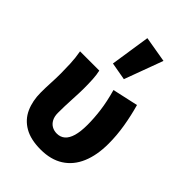

<svg xmlns="http://www.w3.org/2000/svg" viewBox="-235 -891 1002 1002"><g transform="rotate(45 266.0 -390.5)"><path d="M259.8 12Q185.9 12 139.4 -14.9Q92.8 -41.8 71.2 -89.8Q49.6 -137.9 49.6 -199.6Q49.6 -235.4 51.6 -271.6Q53.6 -307.7 53.6 -343.5Q53.6 -373.3 51.9 -414.3Q50.2 -455.2 42.7 -496.1H184.7Q190.6 -471.1 192.3 -439.9Q194 -408.6 194 -373.6Q194 -342.8 191 -289.8Q188 -236.8 188 -187.4Q188 -160.9 197.7 -142.8Q207.3 -124.7 223.5 -115.7Q239.8 -106.6 260.1 -106.6Q286.5 -106.6 304.6 -122.2Q322.7 -137.8 332.2 -170.1Q341.6 -202.3 341.6 -253.1Q341.6 -301.1 334.6 -355.5Q327.6 -409.9 308.8 -476.7L450.9 -508.1Q467.8 -448.7 478.4 -385.5Q489 -322.4 489 -260.3Q489 -176 463 -114.7Q437 -53.4 385.7 -20.7Q334.5 12 259.8 12ZM307 -555.1 208.9 -572.6 242.4 -793.2 385.9 -768.7Z"/></g></svg>

Font: Source Sans 3 Variable
Style: Regular
Weight: 200
Designer: Paul D. Hunt
Foundry: Adobe Systems Incorporated
Version: Version 3.026